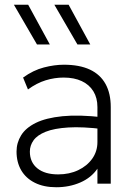

<svg xmlns="http://www.w3.org/2000/svg" viewBox="-20 -772 564 807"><path d="M216.5 15Q164 15 126.5 -3.8Q89 -22.5 69.2 -56.2Q49.5 -90 49.5 -135Q49.5 -172 68.8 -203.2Q88 -234.5 130.5 -255.5Q173 -276.5 242.5 -283.5Q312 -290.5 412.5 -279L415.5 -229Q327 -240 267.2 -236.2Q207.5 -232.5 172 -218.2Q136.5 -204 121 -182.2Q105.5 -160.5 105.5 -135Q105.5 -90 137 -64.5Q168.5 -39 224.5 -39Q271.5 -39 308.8 -56.8Q346 -74.5 367.8 -105.2Q389.5 -136 389.5 -175V-322Q389.5 -360.5 372.5 -388.2Q355.5 -416 323.8 -431Q292 -446 247.5 -446Q209.5 -446 172 -434.5Q134.5 -423 97.5 -396L77 -446Q120 -477 164.5 -488.5Q209 -500 248.5 -500Q314 -500 357.8 -479.5Q401.5 -459 423.5 -419.2Q445.5 -379.5 445.5 -322V0H389.5V-63Q363.5 -25 317.5 -5Q271.5 15 216.5 15ZM305.5 -585 208.5 -752H268.5L359.5 -585ZM135.5 -585 38.5 -752H98.5L189.5 -585Z"/></svg>

Font: Geologica Roman Thin
Style: Regular
Weight: 250
Designer: Sindre Bremnes, Frode Helland
Foundry: Monokrom Skriftforlag AS
Version: Version 1.010;gftools[0.9.28]